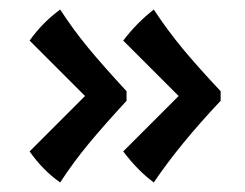

<svg xmlns="http://www.w3.org/2000/svg" viewBox="-20 -423 513 402"><path d="M42 -106 158 -222 42 -338Q69 -376 106 -403Q134 -360 165 -322.5Q196 -285 245 -232V-212Q198 -161 166 -122.5Q134 -84 106 -41Q70 -66 42 -106ZM238 -106 354 -222 238 -338Q267 -376 302 -403Q331 -359 363 -320.5Q395 -282 442 -232V-212Q356 -121 302 -41Q269 -65 238 -106Z"/></svg>

Font: Mirza
Style: Regular
Weight: 400
Designer: Arabic design by Kourosh Beigpour, Latin design by Eduardo Tunni, engineering by Lasse Fister
Version: Version 1.0010g